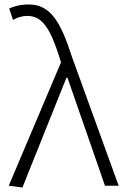

<svg xmlns="http://www.w3.org/2000/svg" viewBox="-20 -828 559 856"><path d="M80 8 276 -481H281L448 0H509L301 -574C252 -726 207 -808 109 -808C70 -808 42 -800 21 -790L38 -739C55 -749 76 -757 103 -757C171 -757 206 -694 244 -576L252 -550L19 0Z"/></svg>

Font: Noto Sans CJK Light
Style: Regular
Weight: 300
Designer: Ryoko NISHIZUKA (kana & ideographs); Paul D. Hunt (Latin, Greek & Cyrillic); Wenlong ZHANG (bopomofo); Sandoll Communica
Foundry: Adobe Systems Incorporated
Version: Version 1.000;PS 1;hotconv 1.0.78;makeotf.lib2.5.61930